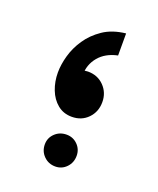

<svg xmlns="http://www.w3.org/2000/svg" viewBox="-85 -299 411 499"><g transform="rotate(20 121.0 -50.0)"><path d="M180 -244V-183Q147 -176 129 -154.5Q111 -133 111 -104Q111 -88 116 -73L77 -51Q75 -57 74 -63Q73 -69 73 -75Q73 -94 83 -103Q93 -112 104 -114.5Q115 -117 121 -117Q148 -117 165.5 -99Q183 -81 183 -55Q183 -28 165.5 -10Q148 8 121 8Q98 8 81.5 -5.5Q65 -19 56.5 -41Q48 -63 48 -88Q48 -110 55 -135Q62 -160 77.5 -183Q93 -206 118 -223Q143 -240 180 -244ZM125 144Q106 144 93 131Q80 118 80 99Q80 81 93 68.5Q106 56 125 56Q143 56 155.5 68.5Q168 81 168 99Q168 118 155.5 131Q143 144 125 144Z"/></g></svg>

Font: Fustat Medium
Style: Regular
Weight: 500
Designer: Mohamed Gaber, Khaled Hosny, Laura Garcia Mut
Foundry: Kief Type Foundry, Alif Type Foundry, Hard Type Foundry
Version: Version 1.007